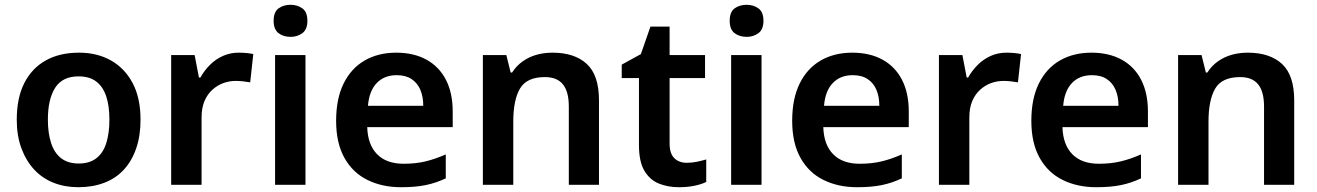

<svg xmlns="http://www.w3.org/2000/svg" viewBox="-20 -772 5501 802"><path d="M567 -272Q567 -205 549 -152.5Q531 -100 497.5 -63.5Q464 -27 415.5 -8.5Q367 10 307 10Q251 10 204 -8.5Q157 -27 123 -63.5Q89 -100 69.5 -152.5Q50 -205 50 -272Q50 -363 81.5 -425Q113 -487 171 -519.5Q229 -552 310 -552Q386 -552 443.5 -519.5Q501 -487 534 -425Q567 -363 567 -272ZM180 -272Q180 -216 193.5 -174.5Q207 -133 235.5 -111Q264 -89 309 -89Q354 -89 382.5 -111Q411 -133 424 -174.5Q437 -216 437 -272Q437 -330 423.5 -370Q410 -410 382 -431.5Q354 -453 308 -453Q241 -453 210.5 -405.5Q180 -358 180 -272Z M977 -552Q992 -552 1009.5 -550.5Q1027 -549 1038 -546L1025 -428Q1013 -430 997.5 -432Q982 -434 964 -434Q938 -434 913 -425Q888 -416 867 -397Q846 -378 834 -349.5Q822 -321 822 -281V0H695V-542H793L811 -448H817Q833 -477 857 -501Q881 -525 911.5 -538.5Q942 -552 977 -552Z M1256 -542V0H1129V-542ZM1194 -752Q1222 -752 1243 -737Q1264 -722 1264 -685Q1264 -649 1243 -633.5Q1222 -618 1194 -618Q1164 -618 1143.5 -633.5Q1123 -649 1123 -685Q1123 -722 1143.5 -737Q1164 -752 1194 -752Z M1635 -552Q1708 -552 1761 -523Q1814 -494 1842.5 -439Q1871 -384 1871 -306V-241H1514Q1516 -168 1555 -128Q1594 -88 1666 -88Q1717 -88 1758 -98Q1799 -108 1842 -127V-27Q1802 -8 1759 1Q1716 10 1655 10Q1576 10 1514.5 -20.5Q1453 -51 1418.5 -113Q1384 -175 1384 -267Q1384 -360 1415.5 -423.5Q1447 -487 1503.5 -519.5Q1560 -552 1635 -552ZM1637 -458Q1585 -458 1553.5 -425Q1522 -392 1517 -330H1748Q1748 -368 1736 -396.5Q1724 -425 1699.5 -441.5Q1675 -458 1637 -458Z M2288 -552Q2380 -552 2431 -505Q2482 -458 2482 -353V0H2356V-327Q2356 -389 2331.5 -419.5Q2307 -450 2256 -450Q2180 -450 2152 -402Q2124 -354 2124 -264V0H1997V-542H2095L2113 -469H2119Q2137 -497 2163 -515.5Q2189 -534 2220.5 -543Q2252 -552 2288 -552Z M2849 -92Q2871 -92 2892 -96.5Q2913 -101 2930 -106V-12Q2910 -2 2880.5 4Q2851 10 2816 10Q2769 10 2731.5 -5.5Q2694 -21 2671.5 -59Q2649 -97 2649 -166V-446H2577V-502L2657 -546L2697 -661H2777V-542H2925V-446H2777V-172Q2777 -131 2796.5 -111.5Q2816 -92 2849 -92Z M3161 -542V0H3034V-542ZM3099 -752Q3127 -752 3148 -737Q3169 -722 3169 -685Q3169 -649 3148 -633.5Q3127 -618 3099 -618Q3069 -618 3048.5 -633.5Q3028 -649 3028 -685Q3028 -722 3048.5 -737Q3069 -752 3099 -752Z M3540 -552Q3613 -552 3666 -523Q3719 -494 3747.5 -439Q3776 -384 3776 -306V-241H3419Q3421 -168 3460 -128Q3499 -88 3571 -88Q3622 -88 3663 -98Q3704 -108 3747 -127V-27Q3707 -8 3664 1Q3621 10 3560 10Q3481 10 3419.5 -20.5Q3358 -51 3323.5 -113Q3289 -175 3289 -267Q3289 -360 3320.5 -423.5Q3352 -487 3408.5 -519.5Q3465 -552 3540 -552ZM3542 -458Q3490 -458 3458.5 -425Q3427 -392 3422 -330H3653Q3653 -368 3641 -396.5Q3629 -425 3604.5 -441.5Q3580 -458 3542 -458Z M4184 -552Q4199 -552 4216.5 -550.5Q4234 -549 4245 -546L4232 -428Q4220 -430 4204.5 -432Q4189 -434 4171 -434Q4145 -434 4120 -425Q4095 -416 4074 -397Q4053 -378 4041 -349.5Q4029 -321 4029 -281V0H3902V-542H4000L4018 -448H4024Q4040 -477 4064 -501Q4088 -525 4118.5 -538.5Q4149 -552 4184 -552Z M4539 -552Q4612 -552 4665 -523Q4718 -494 4746.5 -439Q4775 -384 4775 -306V-241H4418Q4420 -168 4459 -128Q4498 -88 4570 -88Q4621 -88 4662 -98Q4703 -108 4746 -127V-27Q4706 -8 4663 1Q4620 10 4559 10Q4480 10 4418.5 -20.5Q4357 -51 4322.5 -113Q4288 -175 4288 -267Q4288 -360 4319.5 -423.5Q4351 -487 4407.5 -519.5Q4464 -552 4539 -552ZM4541 -458Q4489 -458 4457.5 -425Q4426 -392 4421 -330H4652Q4652 -368 4640 -396.5Q4628 -425 4603.5 -441.5Q4579 -458 4541 -458Z M5192 -552Q5284 -552 5335 -505Q5386 -458 5386 -353V0H5260V-327Q5260 -389 5235.5 -419.5Q5211 -450 5160 -450Q5084 -450 5056 -402Q5028 -354 5028 -264V0H4901V-542H4999L5017 -469H5023Q5041 -497 5067 -515.5Q5093 -534 5124.5 -543Q5156 -552 5192 -552Z"/></svg>

Font: Noto Sans Khmer SemiBold
Style: Regular
Weight: 600
Version: Version 2.003